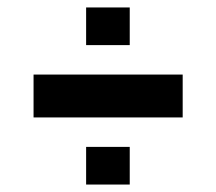

<svg xmlns="http://www.w3.org/2000/svg" viewBox="-20 -510 580 515"><path d="M211 -389V-490H328V-389ZM70 -195V-310H470V-195ZM211 -15V-116H328V-15Z"/></svg>

Font: Saira
Style: Bold
Weight: 700
Designer: Hector Gatti with collaboration of the Omnibus-Type team
Foundry: Omnibus-Type
Version: Version 1.100; ttfautohint (v1.8.3)